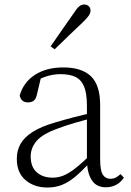

<svg xmlns="http://www.w3.org/2000/svg" viewBox="-20 -823 586 857"><path d="M191 14Q133 14 94 -19Q55 -52 55 -114Q55 -151 71.5 -180.5Q88 -210 125.5 -234Q163 -258 225 -276Q268 -289 312.5 -300.5Q357 -312 397 -321V-297Q357 -287 315.5 -275Q274 -263 237 -249Q170 -225 143.5 -194Q117 -163 117 -125Q117 -78 144 -54Q171 -30 215 -30Q240 -30 263.5 -39.5Q287 -49 316.5 -72Q346 -95 386 -134L392 -89H373Q341 -55 313 -32Q285 -9 256 2.5Q227 14 191 14ZM453 13Q411 13 390.5 -17.5Q370 -48 368 -102V-106V-350Q368 -407 355 -437.5Q342 -468 316 -480Q290 -492 250 -492Q220 -492 190 -483Q160 -474 128 -454L164 -482L145 -402Q141 -382 131 -374Q121 -366 105 -366Q74 -366 68 -397Q85 -456 136 -489Q187 -522 263 -522Q345 -522 386 -482.5Q427 -443 427 -354V-113Q427 -61 439 -43Q451 -25 473 -25Q486 -25 496 -30Q506 -35 518 -46L533 -30Q518 -8 497.5 2.5Q477 13 453 13ZM206 -616Q233 -655 259 -692.5Q285 -730 309 -764Q323 -786 333.5 -794.5Q344 -803 356 -803Q367 -803 375.5 -796Q384 -789 384 -775Q384 -765 376 -753Q368 -741 348 -722Q320 -696 288.5 -665.5Q257 -635 224 -603Z"/></svg>

Font: Noto Serif SC ExtraLight
Style: Regular
Weight: 200
Designer: Ryoko NISHIZUKA 西塚涼子 (kana & ideographs); Frank Grießhammer (Latin, Greek & Cyrillic); Wenlong ZHANG 张文龙 (bopomofo); San
Foundry: Adobe
Version: Version 2.002-H1;hotconv 1.1.0;makeotfexe 2.6.0